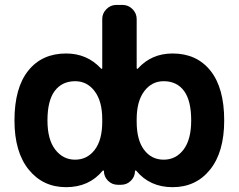

<svg xmlns="http://www.w3.org/2000/svg" viewBox="-20 -775 974 784"><path d="M173.8 -283.2Q173.8 -205.1 205.6 -164.1Q237.3 -123 286.6 -123Q335.9 -123 366.7 -163.1Q397.5 -203.1 397.5 -278.3V-288.1Q397.5 -361.3 366.7 -402.3Q335.9 -443.4 287.1 -443.4Q233.4 -443.4 203.6 -403.8Q173.8 -364.3 173.8 -283.2ZM760.7 -283.2Q760.7 -364.3 731.4 -403.8Q702.1 -443.4 648.4 -443.4Q599.6 -443.4 568.8 -402.3Q538.1 -361.3 538.1 -288.1V-278.3Q538.1 -203.1 568.4 -163.1Q598.6 -123 648.4 -123Q698.2 -123 729.5 -164.1Q760.7 -205.1 760.7 -283.2ZM531.2 -77.1Q531.2 -53.7 514.6 -37.1Q498 -20.5 474.6 -20.5H460.9Q437.5 -20.5 420.9 -37.1Q404.3 -53.7 404.3 -77.1Q404.3 -78.1 402.3 -78.6Q400.4 -79.1 399.4 -78.1Q343.8 -10.7 250 -10.7Q155.3 -10.7 97.2 -82.5Q39.1 -154.3 39.1 -283.2Q39.1 -416 95.2 -486.3Q151.4 -556.6 250 -556.6Q335.9 -556.6 392.6 -495.1Q393.6 -493.2 395.5 -494.1Q397.5 -495.1 397.5 -496.1V-697.3Q397.5 -720.7 414.6 -737.8Q431.6 -754.9 455.1 -754.9H480.5Q503.9 -754.9 521 -737.8Q538.1 -720.7 538.1 -697.3V-496.1Q538.1 -495.1 540 -494.1Q542 -493.2 543 -495.1Q598.6 -556.6 684.6 -556.6Q783.2 -556.6 839.4 -486.3Q895.5 -416 895.5 -283.2Q895.5 -154.3 837.9 -82.5Q780.3 -10.7 684.6 -10.7Q591.8 -10.7 536.1 -78.1Q535.2 -79.1 533.2 -78.6Q531.2 -78.1 531.2 -77.1Z"/></svg>

Font: Gen Jyuu Gothic Bold
Style: Bold
Weight: 700
Designer: [Source Han Sans]
Ryoko NISHIZUKA  (kana & ideographs); Paul D. Hunt (Latin, Greek & Cyrillic); Wenlong ZHANG  (bopomofo
Version: Version 1.002.20150607